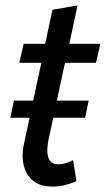

<svg xmlns="http://www.w3.org/2000/svg" viewBox="-20 -676 389 706"><path d="M18 -243 31 -306H102L132 -445H51L67 -515H146L173 -640L265 -656L235 -515H349L333 -445H219L189 -306H306L293 -243H176L160 -170Q157 -157 155.5 -144Q154 -131 154 -123Q154 -72 194 -72Q209 -72 221.5 -76Q234 -80 249 -87L261 -10Q242 -1 219.5 4.5Q197 10 173 10Q119 10 91 -21.5Q63 -53 63 -106Q63 -122 66.5 -139Q70 -156 73 -170L89 -243Z"/></svg>

Font: Radio Canada Condensed
Style: Italic
Weight: 400
Width: 3
Italic angle: -12°
Designer: Charles Daoud, Etienne Aubert Bonn, Alexandre Saumier Demers, Jacques Le Bailly
Foundry: Radio-Canada
Version: Version 2.104; ttfautohint (v1.8.4.7-5d5b);gftools[0.9.28.de